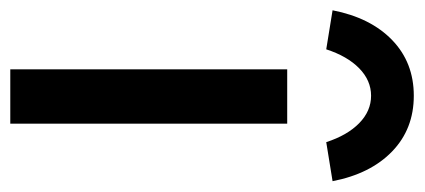

<svg xmlns="http://www.w3.org/2000/svg" viewBox="-282 -564 805 364"><g transform="rotate(90 120.0 -382.5)"><path d="M70 -525H173V0H70ZM120 -765Q183 -765 225.5 -724Q268 -683 282 -611L208 -599Q195 -639 172 -661.5Q149 -684 120 -684Q91 -684 68 -661.5Q45 -639 32 -599L-42 -611Q-28 -683 14.5 -724Q57 -765 120 -765Z"/></g></svg>

Font: Easer Grotesk Variable
Style: Regular
Weight: 400
Designer: Boardeaser, Bonnie Shaver-Troup, Thomas Jockin
Foundry: Lexend
Version: Version 1.001;Glyphs 3.1.2 (3151)